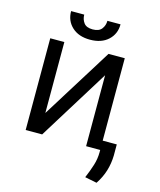

<svg xmlns="http://www.w3.org/2000/svg" viewBox="-132 -821 919 1103"><g transform="rotate(15 328.0 -269.5)"><path d="M160.5 -123.6 423.3 -545.5H519.9V0H436.1V-421.9L174.7 0H76.7V-545.5H160.5ZM367.9 -727.3H446Q446 -669.7 406.2 -633.2Q366.5 -596.6 298.3 -596.6Q231.2 -596.6 191.6 -633.2Q152 -669.7 152 -727.3H230.1Q230.1 -699.6 245.6 -678.6Q261 -657.7 298.3 -657.7Q335.6 -657.7 351.7 -678.6Q367.9 -699.6 367.9 -727.3ZM603.7 -55.4V11.4Q602.6 58.2 589.3 102.1Q576 146 548.3 187.5L477.3 173.3Q495.4 130.7 507.6 92Q519.9 53.3 519.9 12.8V-55.4Z"/></g></svg>

Font: Inter Zeller
Style: Regular
Weight: 400
Designer: Rasmus Andersson; Joe Bland
Foundry: zeller
Version: Version 3.015;git-dec3a8cb1